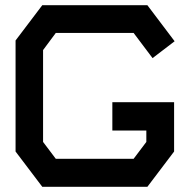

<svg xmlns="http://www.w3.org/2000/svg" viewBox="-20 -720 731 740"><path d="M548 0H143L40 -136V-564L143 -700H548L653 -561L568 -496L495 -593H195L146 -527V-173L195 -108H495L544 -173V-217H413V-326H651V-136Z"/></svg>

Font: Turret Road ExtraBold
Style: Regular
Weight: 800
Designer: Noponies
Foundry: Noponies
Version: Version 1.001; ttfautohint (v1.8)